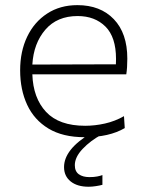

<svg xmlns="http://www.w3.org/2000/svg" viewBox="-20 -525 568 748"><path d="M309.5 9.5Q224.5 9.5 168.8 -24.2Q113 -58 85.8 -116.8Q58.5 -175.5 58.5 -251Q58.5 -325 86 -382.2Q113.5 -439.5 163.8 -472.2Q214 -505 281.5 -505Q371 -505 423.5 -450.2Q476 -395.5 476 -296.5Q476 -261 472 -235.5H106Q109 -143 159.5 -89Q210 -35 312 -35Q350 -35 389 -43.8Q428 -52.5 463 -72.5L466 -26Q405.5 9.5 309.5 9.5ZM282.5 -462.5Q202.5 -462.5 156.8 -409.5Q111 -356.5 106 -273.5L431.5 -274.5Q432 -283.5 432 -295.5Q432 -380.5 390.8 -421.5Q349.5 -462.5 282.5 -462.5ZM325 202.5Q281 202.5 255.2 181.8Q229.5 161 229.5 126Q229.5 91.5 255.5 58.5Q281.5 25.5 337 -8V-19.5L361.5 -21L375 0Q333 22.5 302.2 54.8Q271.5 87 271.5 118.5Q271.5 142.5 287 153.8Q302.5 165 328.5 165Q346 165 358.8 162.5Q371.5 160 379 157V195Q368 198 353.2 200.2Q338.5 202.5 325 202.5Z"/></svg>

Font: Heraclito ExtraLight
Style: Regular
Weight: 200
Designer: Kostas Bartsokas (font) & Cristiano Sobral (main changes)
Foundry: Kostas Bartsokas (font) & Cristiano Sobral (main changes)
Version: Version 1.00;July 8, 2020;FontCreator 13.0.0.2655 64-bit